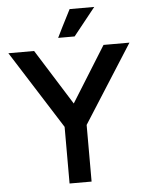

<svg xmlns="http://www.w3.org/2000/svg" viewBox="-60 -961 768 1009"><g transform="rotate(-5 324.0 -456.5)"><path d="M265.6 -298.8Q201.2 -401.4 4.9 -710Q39.1 -710 140.6 -710Q186.5 -636.7 324.2 -417Q370.1 -490.2 506.8 -710Q541 -710 643.6 -710Q578.1 -607.4 381.8 -298.8Q381.8 -224.6 381.8 0Q352.5 0 265.6 0Q265.6 -75.2 265.6 -298.8ZM345.7 -913.1Q378.9 -913.1 475.6 -913.1Q446.3 -877 359.4 -767.6Q336.9 -767.6 272.5 -767.6Q290 -804.7 345.7 -913.1Z"/></g></svg>

Font: SSportsD
Style: Medium
Weight: 400
Designer: Swiss Typefaces
Version: Version 1.000